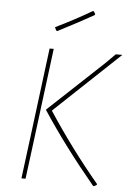

<svg xmlns="http://www.w3.org/2000/svg" viewBox="-57 -879 631 928"><g transform="rotate(5 258.0 -414.5)"><path d="M127 -195 102 0H82L107 -195L163 -637H183ZM200 -339Q316 -162 448 -5V-1Q444 3 434 7L430 6Q281 -173 172 -339V-342L437 -590L484 -637H516ZM361 -834 368 -822 366 -817Q299 -779 192 -724L187 -727L180 -742Q271 -786 356 -836Z"/></g></svg>

Font: Luna Sans Thin
Style: Italic
Weight: 250
Italic angle: -7°
Designer: Juan Pablo del Peral
Foundry: Huerta Tipografica
Version: Version 2.001; ttfautohint (v1.5)